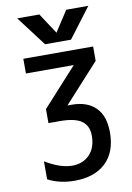

<svg xmlns="http://www.w3.org/2000/svg" viewBox="-105 -825 772 1119"><g transform="rotate(-10 281.0 -266.0)"><path d="M86.9 86.9Q173.8 139.6 244.1 140.6Q309.6 140.6 348.6 99.6Q387.7 58.6 387.7 -12.7Q387.7 -70.3 348.1 -99.1Q308.6 -127.9 218.8 -127.9H151.4V-210.9L355.5 -435.5H72.3V-522.5H485.4V-437.5L278.3 -210H302.7Q394.5 -210 444.8 -160.2Q495.1 -110.4 495.1 -12.7Q495.1 103.5 428.7 166.5Q362.3 229.5 244.1 229.5Q156.2 229.5 86.9 193.4ZM289.1 -638.7 368.2 -760.7H499L365.2 -584H211.9L78.1 -760.7H209Z"/></g></svg>

Font: Gen Shin Gothic Medium
Style: Regular
Weight: 500
Designer: [Source Han Sans]
Ryoko NISHIZUKA  (kana & ideographs); Paul D. Hunt (Latin, Greek & Cyrillic); Wenlong ZHANG  (bopomofo
Version: Version 1.002.20150607